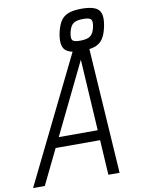

<svg xmlns="http://www.w3.org/2000/svg" viewBox="-129 -1060 834 1130"><g transform="rotate(-10 287.5 -495.0)"><path d="M-25 0 368 -800H440L492 0H425L383 -695L45 0ZM108 -209 137 -269H446L448 -209ZM397 -745Q321 -745 297 -773.5Q273 -802 287 -872Q297 -917 314 -942.5Q331 -968 361 -979Q391 -990 438 -990Q516 -990 541 -961.5Q566 -933 551 -862Q542 -818 524.5 -792Q507 -766 476.5 -755.5Q446 -745 397 -745ZM399 -806Q442 -806 460.5 -820.5Q479 -835 487 -872Q494 -907 484 -918Q474 -929 437 -929Q396 -929 377.5 -914.5Q359 -900 351 -862Q344 -828 353.5 -817Q363 -806 399 -806Z"/></g></svg>

Font: Victor Mono Thin Light
Style: Italic
Weight: 300
Italic angle: -12°
Monospace: yes
Version: Version 1.561;gftools[0.9.30]